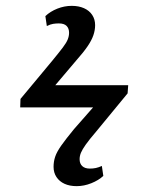

<svg xmlns="http://www.w3.org/2000/svg" viewBox="-20 -577 486 656"><path d="M242 59Q218 59 200.5 51Q183 43 173 28Q163 13 163 -7Q163 -25 168.5 -41.5Q174 -58 189.5 -80Q205 -102 233 -136L298 -210H49L50 -239L159 -370Q182 -398 194.5 -414.5Q207 -431 211.5 -442.5Q216 -454 216 -465Q216 -480 207.5 -488.5Q199 -497 181 -497Q171 -497 161.5 -495.5Q152 -494 140 -488L135 -522Q152 -538 176 -547.5Q200 -557 225 -557Q249 -557 267 -549Q285 -541 295 -526Q305 -511 305 -491Q305 -474 299 -456.5Q293 -439 279 -418.5Q265 -398 241 -371L169 -286H418L416 -258L309 -128Q285 -100 273 -83Q261 -66 256.5 -55Q252 -44 252 -33Q252 -18 261 -9.5Q270 -1 287 -1Q298 -1 307.5 -3Q317 -5 328 -10L333 24Q317 39 292 49Q267 59 242 59Z"/></svg>

Font: Literata 18pt
Style: Italic
Weight: 400
Italic angle: -2°
Designer: Latin by Veronika Burian and Jose Scaglione. Greek by Irene Vlachou. Cyrillic by Vera Evstafieva
Foundry: TypeTogether
Version: Version 3.103;gftools[0.9.29]